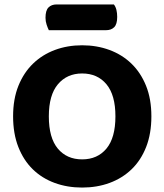

<svg xmlns="http://www.w3.org/2000/svg" viewBox="-20 -828 740 865"><path d="M662 -304Q662 -226 638.5 -166Q615 -106 573 -65.5Q531 -25 474 -4Q417 17 350 17Q283 17 226 -4Q169 -25 127.5 -65.5Q86 -106 62.5 -166Q39 -226 39 -304Q39 -382 63 -441.5Q87 -501 129 -541.5Q171 -582 227.5 -603Q284 -624 350 -624Q416 -624 473 -603Q530 -582 572 -541.5Q614 -501 638 -441.5Q662 -382 662 -304ZM500 -304Q500 -400 459.5 -448.5Q419 -497 350 -497Q282 -497 241 -448.5Q200 -400 200 -304Q200 -207 240.5 -158.5Q281 -110 350 -110Q419 -110 459.5 -158.5Q500 -207 500 -304ZM200 -692Q195 -702 190 -717Q185 -732 185 -748Q185 -781 198.5 -794.5Q212 -808 235 -808H493Q501 -798 504.5 -783.5Q508 -769 508 -752Q508 -719 494.5 -705.5Q481 -692 458 -692Z"/></svg>

Font: Baloo Thambi 2
Style: Bold
Weight: 700
Designer: Aadarsh Rajan and Ek Type
Foundry: Ek Type
Version: Version 1.640;hotconv 1.0.111;makeotfexe 2.5.65597; ttfautoh